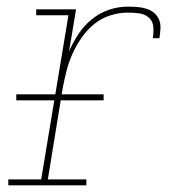

<svg xmlns="http://www.w3.org/2000/svg" viewBox="-20 -558 540 578"><path d="M5 0V-18H104L186 -512H89V-530H209L188 -404Q200 -431 216.5 -456Q233 -481 256.5 -500Q280 -519 308 -528.5Q336 -538 364 -538Q378 -538 392.5 -537Q407 -536 420 -532Q433 -528 443.5 -519.5Q454 -511 459 -498.5Q464 -486 463 -471.5Q462 -457 460 -443H440Q443 -460 441.5 -477.5Q440 -495 427.5 -505.5Q415 -516 398 -518Q381 -520 364 -520Q338 -520 311.5 -511.5Q285 -503 263.5 -485.5Q242 -468 226 -445Q210 -422 198.5 -396.5Q187 -371 180.5 -345.5Q174 -320 169 -294L124 -18H240V0ZM29 -256V-274H292V-256Z"/></svg>

Font: Iosevka Curly Slab ThObl
Style: Regular
Weight: 100
Italic angle: -9°
Monospace: yes
Designer: Belleve Invis
Foundry: Belleve Invis
Version: Version 11.0.0; ttfautohint (v1.8.3)